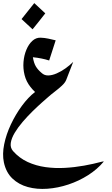

<svg xmlns="http://www.w3.org/2000/svg" viewBox="-20 -855 723 1238"><path d="M272 -769Q252 -743 231.5 -717.5Q211 -692 190 -666L119 -732L201 -835ZM206 -262Q190 -277 176 -295Q149 -329 138.5 -371Q128 -413 131.5 -455.5Q135 -498 150 -534Q165 -570 188.5 -591.5Q212 -613 242 -612Q268 -611 291 -606Q314 -601 339 -595L297 -465Q250 -480 192 -486Q198 -449 211 -427Q224 -405 248 -385Q266 -368 291 -368.5Q316 -369 345 -381.5Q374 -394 402 -414Q430 -434 452 -456L407 -340Q400 -322 379 -302.5Q358 -283 333 -264Q308 -245 288 -227Q274 -215 247 -191Q220 -167 188 -135.5Q156 -104 126 -69Q96 -34 75 1Q54 36 49.5 66.5Q45 97 64 119Q105 165 158.5 189.5Q212 214 273 222.5Q334 231 397.5 227.5Q461 224 522 213Q583 202 635 188Q639 187 645 186Q651 185 648 188Q607 237 548 274.5Q489 312 421.5 334.5Q354 357 286 362Q218 367 159.5 351Q101 335 60 296Q19 257 5 192Q-6 139 7 75Q20 11 50.5 -53.5Q81 -118 121.5 -173Q162 -228 206 -262Z"/></svg>

Font: Aref Ruqaa Ink
Style: Regular
Weight: 400
Designer: Abdullah Aref
Version: Version 1.005